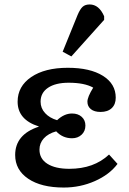

<svg xmlns="http://www.w3.org/2000/svg" viewBox="-20 -827 579 861"><path d="M266 14Q165 14 106.5 -25.5Q48 -65 48 -132Q48 -224 154 -259V-260Q59 -290 59 -371Q59 -440 120 -481.5Q181 -523 284 -523Q384 -523 441.5 -487Q499 -451 499 -389Q499 -359 481 -342Q463 -325 431 -325Q403 -325 387.5 -337.5Q372 -350 372 -371Q372 -392 398 -434Q359 -456 288 -456Q229 -456 195.5 -433.5Q162 -411 162 -371Q162 -342 182 -320Q202 -298 236 -288Q268 -318 303 -318Q330 -318 346.5 -303Q363 -288 363 -264Q363 -239 346 -223Q329 -207 303 -207Q261 -207 232 -238Q196 -228 176.5 -206.5Q157 -185 157 -156Q157 -115 192.5 -92.5Q228 -70 291 -70Q401 -70 469 -134L507 -92Q471 -44 405.5 -15Q340 14 266 14ZM300 -574 261 -595 328 -760Q339 -786 350.5 -796.5Q362 -807 382 -807Q424 -807 447 -754V-738Z"/></svg>

Font: Literata 12pt Medium
Style: Regular
Weight: 500
Designer: Latin by Veronika Burian and Jose Scaglione. Greek by Irene Vlachou. Cyrillic by Vera Evstafieva.
Foundry: TypeTogether
Version: Version 3.002